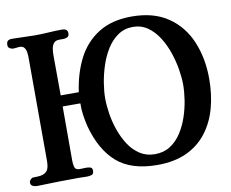

<svg xmlns="http://www.w3.org/2000/svg" viewBox="-85 -866 1167 972"><g transform="rotate(-10 498.5 -380.5)"><path d="M847 -377Q847 -411 840 -454.5Q833 -498 818 -542.5Q803 -587 779 -625Q755 -663 722 -686Q689 -709 646 -709Q603 -709 569.5 -686Q536 -663 512.5 -625.5Q489 -588 474.5 -543.5Q460 -499 453 -455.5Q446 -412 446 -377Q446 -342 452.5 -299Q459 -256 474 -213Q489 -170 512 -134.5Q535 -99 568.5 -77Q602 -55 646 -55Q691 -55 724.5 -76.5Q758 -98 781.5 -134Q805 -170 819.5 -213Q834 -256 840.5 -299Q847 -342 847 -377ZM982 -384Q982 -303 963 -233.5Q944 -164 903.5 -111Q863 -58 800 -28.5Q737 1 649 1Q515 1 441 -63.5Q367 -128 333 -254Q326 -283 321.5 -313.5Q317 -344 318 -374H227V-95Q227 -79 231 -63Q235 -47 257 -47Q265 -47 274 -47.5Q283 -48 291 -48Q302 -48 312 -45Q322 -42 322 -27Q322 -10 310.5 -6.5Q299 -3 285 -3Q275 -3 264.5 -3.5Q254 -4 243 -4Q218 -4 193 -3.5Q168 -3 143 -3Q115 -3 86.5 -1.5Q58 0 29 0Q18 0 7.5 -5Q-3 -10 -3 -23Q-3 -31 4 -38.5Q11 -46 18 -46Q28 -46 38.5 -46.5Q49 -47 56 -48Q81 -53 91 -68Q101 -83 101 -117Q101 -250 100.5 -382.5Q100 -515 100 -648Q100 -661 98 -675Q96 -689 88.5 -699Q81 -709 64 -709Q57 -709 48 -707.5Q39 -706 32 -706Q23 -706 14 -711.5Q5 -717 5 -728Q5 -744 12 -750Q19 -756 34 -756Q63 -756 92 -754.5Q121 -753 150 -753Q185 -753 222 -755.5Q259 -758 293 -758Q304 -758 312 -752.5Q320 -747 320 -734Q320 -720 311 -715Q302 -710 290.5 -710Q279 -710 269 -710Q249 -710 240 -698.5Q231 -687 228.5 -671Q226 -655 226 -639Q226 -587 226.5 -535Q227 -483 227 -431H320Q333 -525 371 -600Q409 -675 478 -718.5Q547 -762 649 -762Q762 -762 836 -711.5Q910 -661 946 -575Q982 -489 982 -384Z"/></g></svg>

Font: Kaisei Tokumin ExtraBold
Style: Regular
Weight: 800
Designer: Font-Kai, 金井和夫
Foundry: KAZUO KANAI
Version: Version 5.003